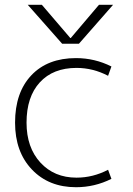

<svg xmlns="http://www.w3.org/2000/svg" viewBox="-20 -773 555 803"><path d="M394 -753H453L310 -590H240L96 -753H155L274 -614H276ZM300 -489Q202 -489 146.5 -428.5Q91 -368 91 -260Q91 -156 149 -93Q207 -30 300 -30Q369 -30 432 -63L446 -25Q376 10 298 10Q184 10 113.5 -64Q43 -138 43 -260Q43 -386 111 -458Q179 -530 298 -530Q376 -530 446 -495L432 -456Q369 -489 300 -489Z"/></svg>

Font: Mplus 1p Light
Style: Regular
Weight: 300
Version: Version 1.061